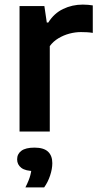

<svg xmlns="http://www.w3.org/2000/svg" viewBox="-20 -572 430 835"><path d="M65 0V-545.5H173L183.5 -474H190Q215 -514 254.5 -533Q294 -552 340 -552Q352 -552 363.2 -551Q374.5 -550 383.5 -548.5V-429Q371.5 -431 358.2 -431.8Q345 -432.5 332 -432.5Q307.5 -432.5 282 -425.8Q256.5 -419 234 -405.5Q211.5 -392 196.5 -371.5V0ZM90.5 243Q106.5 211.5 112.2 189Q118 166.5 118 143.5L141.5 172H131Q91 172 72.8 158Q54.5 144 54.5 121Q54.5 97.5 73 83.8Q91.5 70 130 70Q170 70 188.8 87.5Q207.5 105 207.5 137.5Q207.5 162.5 198 191.2Q188.5 220 172 243Z"/></svg>

Font: Encode Sans Condensed Thin SemiBold
Style: Regular
Weight: 600
Version: Version 3.002